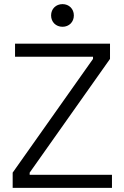

<svg xmlns="http://www.w3.org/2000/svg" viewBox="-20 -912 603 932"><path d="M41.5 0H523.5V-63.5H124V-74L514 -626V-700H53V-636.5H431.5V-626L41.5 -74ZM283.5 -782C315 -782 338.5 -805 338.5 -837C338.5 -869 315 -892 283.5 -892C251.5 -892 228 -869 228 -837C228 -805 251.5 -782 283.5 -782Z"/></svg>

Font: MCL Standard Light
Style: Regular
Weight: 300
Designer: Květoslav Bartoš
Foundry: Florian Karsten
Version: Version 1.001;Glyphs 3.2.3 (3260)